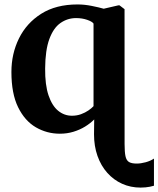

<svg xmlns="http://www.w3.org/2000/svg" viewBox="-20 -590 712 863"><path d="M612 253.2Q566.9 253.2 528.7 235.9Q490.6 218.7 462.2 186.8Q433.8 155 418.2 110.9Q402.6 66.9 402.6 13.6L403.4 -53.1Q386.1 -35.6 362.4 -21Q338.6 -6.4 309.9 2.3Q281.3 11 249.1 11Q190.9 11 141.2 -17.8Q91.5 -46.7 61.4 -108Q31.3 -169.3 31.3 -266.6Q31.3 -348.5 65.3 -417.4Q99.2 -486.3 165.4 -528.2Q231.6 -570 328.4 -570Q360.2 -570 393 -563.3Q425.8 -556.7 446.2 -550.8L511.5 -565.9H517.3L539.8 -548.8L540 58.2Q540 93.1 544 112Q548 130.9 559.7 138.1Q571.3 145.2 594.3 145.2Q612.8 145.2 634.8 139.3Q656.7 133.3 672 122.8V244.8Q663.1 247.6 653.8 249.3Q644.5 251.1 634.5 252.1Q624.4 253.2 612 253.2ZM303.4 -69.8Q325.3 -69.8 344.2 -76.7Q363.1 -83.7 377.5 -93.6Q392 -103.6 400.4 -112.9V-484Q394.4 -493.1 371.7 -500.9Q349.1 -508.7 321.9 -508.7Q283.6 -508.7 252.1 -486.8Q220.6 -465 202.1 -415.3Q183.5 -365.6 182.9 -282.1Q182.2 -208.5 198.1 -161.5Q214 -114.5 241.5 -92.1Q268.9 -69.8 303.4 -69.8Z"/></svg>

Font: Merriweather Light
Style: Regular
Weight: 300
Version: Version 2.100